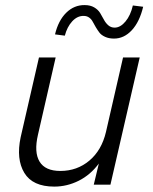

<svg xmlns="http://www.w3.org/2000/svg" viewBox="-20 -708 586 736"><path d="M417 -560.1Q397.5 -560.1 383.1 -566.7Q368.7 -573.2 361.3 -582.8Q354 -592.3 347.2 -603.8Q340.3 -615.2 335.4 -624.8Q330.6 -634.3 321.8 -640.6Q313 -647 300.8 -647Q276.4 -647.5 256.8 -626.2Q237.3 -605 228.5 -571.3L190.9 -576.2Q203.6 -629.4 233.9 -659.2Q264.2 -689 304.7 -688.5Q326.2 -688.5 341.1 -679.7Q356 -670.9 363.8 -658.2Q371.6 -645.5 378.2 -632.8Q384.8 -620.1 395 -611.1Q405.3 -602.1 419.4 -602.1Q441.4 -602.1 460.9 -625.5Q480.5 -648.9 489.3 -687L528.8 -682.1Q515.1 -624.5 485.4 -592.3Q455.6 -560.1 417 -560.1ZM188 7.3Q105 7.3 73.2 -45.4Q41.5 -98.1 59.1 -181.6L129.4 -487.8H193.4L125.5 -191.4Q109.9 -124.5 131.6 -88.6Q153.3 -52.7 211.4 -52.7Q275.4 -52.7 322.5 -92.3Q369.6 -131.8 386.2 -202.1L451.7 -487.8H515.6L403.3 0H339.4L358.9 -81.1Q326.7 -37.6 281.7 -15.1Q236.8 7.3 188 7.3Z"/></svg>

Font: HK Grotesk Legacy
Style: Italic
Weight: 400
Italic angle: -13°
Designer: Alfredo Marco Pradil
Foundry: Hanken Design Co.
Version: Version 2.022;PS 002.022;hotconv 1.0.88;makeotf.lib2.5.64775